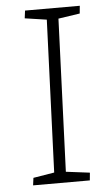

<svg xmlns="http://www.w3.org/2000/svg" viewBox="-52 -737 425 772"><g transform="rotate(-5 161.0 -351.5)"><path d="M163 -659 75 -672 79 -703H300L297 -672L210 -659L186 -43L282 -31L279 0H50L54 -30L139 -44Z"/></g></svg>

Font: Literata 18pt ExtraLight
Style: Italic
Weight: 250
Italic angle: -2°
Designer: Latin by Veronika Burian and Jose Scaglione. Greek by Irene Vlachou. Cyrillic by Vera Evstafieva
Foundry: TypeTogether
Version: Version 3.103;gftools[0.9.29]